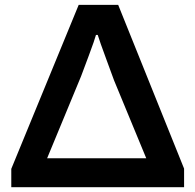

<svg xmlns="http://www.w3.org/2000/svg" viewBox="-20 -778 812 798"><path d="M26.9 -76.2 307.1 -757.8H471.2L745.1 -77.1V0H26.9ZM587.9 -120.1 454.1 -443.8Q450.2 -455.1 422.1 -531Q394 -606.9 386.2 -632.8H378.9Q374 -613.8 349.1 -546.9Q324.2 -480 316.9 -460.9L175.8 -120.1Z"/></svg>

Font: Oakes Grotesk
Style: Bold
Weight: 700
Designer: Samuel Oakes
Foundry: Samuel Oakes
Version: Version 1.0 | wf-rip DC20170320